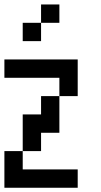

<svg xmlns="http://www.w3.org/2000/svg" viewBox="-20 -937 457 873"><path d="M0 -83.3V-250H83.3V-166.7H333.3V-83.3ZM0 -583.3V-666.7H333.3V-500H250V-583.3ZM166.7 -416.7V-500H250V-333.3H166.7V-250H83.3V-416.7ZM166.7 -833.3V-750H83.3V-833.3ZM166.7 -916.7H250V-833.3H166.7Z"/></svg>

Font: Galmuri11 Condensed
Style: Regular
Weight: 400
Width: 3
Designer: Lee Minseo (quiple)
Version: Version 2.399;hotconv 1.1.1;makeotfexe 2.6.0 DEVELOPMENT